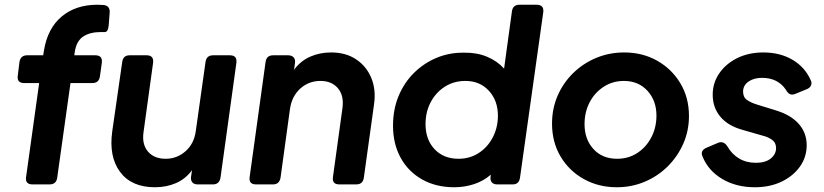

<svg xmlns="http://www.w3.org/2000/svg" viewBox="-20 -777 3474 809"><path d="M117 0Q85 0 90 -32L145 -427H82Q50 -427 55 -459L62 -516Q67 -544 94 -544H162L165 -563Q180 -657 239.5 -707Q299 -757 390 -757Q396 -757 402.5 -756.5Q409 -756 416 -756Q445 -753 442 -722L438 -670Q435 -640 420 -642Q416 -642 412 -642Q408 -642 405 -642Q359 -642 330.5 -623Q302 -604 295 -558L293 -544H382Q413 -544 409 -512L401 -455Q397 -427 369 -427H277L221 -28Q217 0 189 0Z M633 12Q534 12 486 -52.5Q438 -117 453 -224L495 -516Q499 -544 526 -544H598Q629 -544 625 -512L585 -222Q577 -170 603 -139Q629 -108 678 -108Q726 -108 762 -140Q798 -172 805 -225L846 -516Q850 -544 878 -544H949Q980 -544 976 -512L909 -28Q904 0 877 0H813Q798 0 790.5 -8.5Q783 -17 785 -32L789 -60Q762 -23 721.5 -5.5Q681 12 633 12Z M1059 0Q1027 0 1032 -32L1099 -516Q1103 -544 1131 -544H1194Q1209 -544 1217 -535.5Q1225 -527 1223 -512L1219 -483Q1246 -520 1286.5 -538Q1327 -556 1375 -556Q1437 -556 1480.5 -527Q1524 -498 1544.5 -448.5Q1565 -399 1556 -337L1513 -28Q1509 0 1481 0H1410Q1378 0 1383 -32L1423 -322Q1430 -374 1404 -405Q1378 -436 1330 -436Q1281 -436 1245.5 -404Q1210 -372 1202 -319L1162 -28Q1157 0 1130 0Z M1894 12Q1817 12 1758.5 -21Q1700 -54 1668 -112.5Q1636 -171 1636 -247Q1636 -316 1659.5 -372.5Q1683 -429 1724.5 -470Q1766 -511 1820 -533.5Q1874 -556 1936 -555Q1989 -556 2032 -538Q2075 -520 2104 -488L2137 -729Q2141 -757 2168 -757H2241Q2273 -757 2269 -725L2171 -28Q2167 0 2140 0H2075Q2060 0 2052.5 -8.5Q2045 -17 2047 -32L2048 -41Q2017 -14 1977 -1Q1937 12 1894 12ZM1912 -108Q1960 -108 1997.5 -132.5Q2035 -157 2056.5 -198.5Q2078 -240 2078 -290Q2078 -353 2040 -394.5Q2002 -436 1941 -436Q1892 -436 1854 -411.5Q1816 -387 1794.5 -346Q1773 -305 1773 -254Q1773 -189 1811 -148.5Q1849 -108 1912 -108Z M2579 12Q2502 12 2440 -22.5Q2378 -57 2342 -117.5Q2306 -178 2306 -256Q2306 -319 2329.5 -373.5Q2353 -428 2395 -469Q2437 -510 2492 -533Q2547 -556 2610 -556Q2687 -556 2748.5 -521.5Q2810 -487 2846.5 -426.5Q2883 -366 2883 -288Q2883 -226 2859 -171.5Q2835 -117 2793 -75.5Q2751 -34 2696 -11Q2641 12 2579 12ZM2580 -108Q2628 -108 2665.5 -132.5Q2703 -157 2724.5 -198.5Q2746 -240 2746 -290Q2746 -353 2708 -394.5Q2670 -436 2609 -436Q2561 -436 2523 -411Q2485 -386 2464 -345Q2443 -304 2443 -254Q2443 -190 2480.5 -149Q2518 -108 2580 -108Z M3160 12Q3082 12 3023 -23Q2964 -58 2940 -118Q2934 -131 2939.5 -140.5Q2945 -150 2958 -155L3005 -175Q3029 -185 3045 -160Q3064 -127 3094.5 -109Q3125 -91 3165 -91Q3205 -91 3227.5 -109Q3250 -127 3250 -153Q3250 -176 3233 -188Q3216 -200 3195 -205L3108 -230Q3047 -247 3015 -285.5Q2983 -324 2983 -378Q2983 -428 3011 -468.5Q3039 -509 3087 -532.5Q3135 -556 3196 -556Q3267 -556 3319.5 -525Q3372 -494 3396 -439Q3402 -427 3397 -416.5Q3392 -406 3379 -401L3330 -381Q3317 -376 3308 -380.5Q3299 -385 3292 -398Q3258 -449 3191 -449Q3156 -449 3133.5 -433Q3111 -417 3111 -391Q3111 -367 3128 -355.5Q3145 -344 3168 -337L3252 -311Q3313 -292 3346 -254.5Q3379 -217 3379 -165Q3379 -115 3350.5 -75Q3322 -35 3273 -11.5Q3224 12 3160 12Z"/></svg>

Font: Pitagon Sans Text Bold
Style: Italic
Weight: 700
Italic angle: -8°
Designer: Travis Tran
Foundry: Pitagon
Version: Version 1.001; ttfautohint (v1.8.4.7-5d5b);gftools[0.9.26]